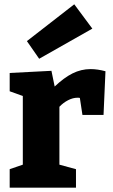

<svg xmlns="http://www.w3.org/2000/svg" viewBox="-20 -872 524 892"><path d="M470 -541 461 -338H363L351 -417Q348 -418 340 -418Q319 -418 296.5 -406.5Q274 -395 256 -376V-107L333 -86V0H25V-86L86 -107V-426L25 -448V-533L219 -543L234 -470Q277 -511 317 -531Q357 -551 401 -551Q433 -551 470 -541ZM409 -739 162 -599 105 -681 325 -852Z"/></svg>

Font: Bitter Pro ExtraBold
Style: Regular
Weight: 800
Designer: Sol Matas, and Bitter project Authors
Foundry: Sol Matas
Version: Version 1.010